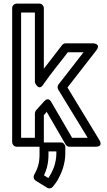

<svg xmlns="http://www.w3.org/2000/svg" viewBox="-20 -795 599 1073"><path d="M227 -229 181 -178C177 -173 175 -167 175 -161V-25H98V-725H175V-334C175 -334 195 -284 220 -320C263 -383 313 -442 359 -503H447L307 -323C301 -315 300 -304 305 -295L470 -25H383L267 -224C267 -224 252 -257 227 -229ZM241 -170 347 13C351 20 359 25 368 25H514C561 25 535 -13 535 -13L357 -306L518 -513C548 -552 499 -553 499 -553H347C340 -553 332 -549 327 -543C294 -499 260 -457 225 -411V-750C225 -761 215 -775 200 -775H73C62 -775 48 -765 48 -750V0C48 11 58 25 73 25H200C211 25 225 15 225 0V-151ZM250 200 226 185C241 153 251 117 251 68V51H295V61C295 118 274 165 250 200ZM171 182C165 193 168 208 180 215L243 254C252 260 266 259 274 250C284 238 294 225 303 210C324 172 345 122 345 61V26C345 15 335 1 320 1H226C215 1 201 11 201 26V68C201 119 189 150 171 182Z"/></svg>

Font: Asimov
Style: NarOu
Weight: 500
Designer: Google
Version: Version 2.000980; 2014